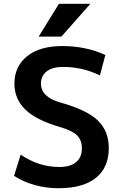

<svg xmlns="http://www.w3.org/2000/svg" viewBox="-20 -983 648 1013"><path d="M507 -585Q416 -630 312 -630Q256 -630 226 -606Q196 -582 196 -542Q196 -471 299 -442Q439 -403 496.5 -347Q554 -291 554 -202Q554 -99 486 -44.5Q418 10 289 10Q158 10 54 -55L89 -167Q185 -102 292 -102Q351 -102 381.5 -127.5Q412 -153 412 -200Q412 -243 387.5 -268Q363 -293 299 -312Q171 -349 113.5 -405Q56 -461 56 -542Q56 -632 122.5 -686Q189 -740 309 -740Q433 -740 536 -693ZM291 -963H457L304 -790H184Z"/></svg>

Font: M PLUS 1p
Style: Bold
Weight: 700
Version: Version 1.062